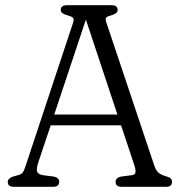

<svg xmlns="http://www.w3.org/2000/svg" viewBox="-20 -720 692 740"><path d="M208 -19Q208 0 184.5 0H33Q10 0 10 -19Q10 -32 30 -39.5L50.5 -45Q64 -48.5 69.2 -57.5Q74.5 -66.5 81.5 -89L260.5 -629Q266 -644.5 262.2 -650Q258.5 -655.5 243 -660Q214 -667.5 214 -681Q214 -700 238 -700H410Q433.5 -700 433.5 -681Q433.5 -667.5 404.5 -659.5Q392.5 -656.5 389 -651.5Q385.5 -646.5 390 -633L574.5 -82.5Q580.5 -63.5 590.5 -54.8Q600.5 -46 618.5 -41Q633 -37 638 -32Q643 -27 643 -19Q643 0 619.5 0H449Q425.5 0 425.5 -19Q425.5 -35 446.5 -39.5L489.5 -45Q501 -47 502.2 -56.2Q503.5 -65.5 497 -85.5L446.5 -237H175.5L127.5 -94Q120 -70 122.8 -59.5Q125.5 -49 144 -45L187.5 -39.5Q208 -35 208 -19ZM189 -278.5H432.5L311 -644.5Z"/></svg>

Font: Fraunces 72pt S100 Light
Style: Regular
Weight: 300
Version: Version 1.000; ttfautohint (v1.8.3)